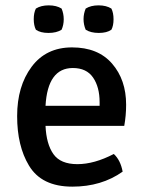

<svg xmlns="http://www.w3.org/2000/svg" viewBox="-20 -684 540 717"><path d="M444 -214H150Q153 -146 179.5 -108.5Q206 -71 269 -71Q332 -71 405 -109Q430 -86 438 -43Q359 13 250 13Q135 13 88 -66Q44 -139 44 -250.5Q44 -362 98 -434.5Q152 -507 249 -507Q346 -507 398.5 -446.5Q451 -386 451 -293Q451 -253 444 -214ZM252 -430Q158 -430 150 -289H352V-302Q352 -359 327.5 -394.5Q303 -430 252 -430ZM300 -573Q292 -592 292 -612.5Q292 -633 300 -652Q319 -664 348 -664Q377 -664 396 -652Q404 -636 404 -612Q404 -588 396 -573Q379 -561 349 -561Q319 -561 300 -573ZM114 -573Q106 -589 106 -612.5Q106 -636 114 -652Q133 -664 162 -664Q191 -664 210 -652Q218 -633 218 -612Q218 -591 210 -573Q191 -561 161 -561Q131 -561 114 -573Z"/></svg>

Font: Signika
Style: Regular
Weight: 400
Designer: Anna Giedrys
Foundry: Anna Giedrys
Version: Version 1.001